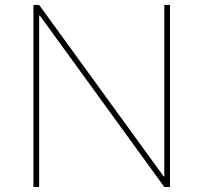

<svg xmlns="http://www.w3.org/2000/svg" viewBox="-20 -747 813 767"><path d="M136.4 -727.3 633.5 -42.6H636.4V-727.3H659.1V0H636.4L139.2 -684.7H136.4V0H113.6V-727.3Z"/></svg>

Font: Inter P Thin
Style: Regular
Weight: 100
Designer: Rasmus Andersson
Foundry: rsms
Version: Version 3.018;git-588b23468